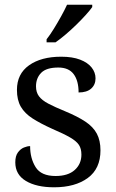

<svg xmlns="http://www.w3.org/2000/svg" viewBox="-20 -786 491 816"><path d="M210 10Q135 10 90 -17Q45 -44 45 -96Q45 -123 56 -138Q67 -153 81.5 -159Q96 -165 108 -165Q108 -113 131.5 -75.5Q155 -38 216 -38Q269 -38 297.5 -63.5Q326 -89 326 -129Q326 -154 315.5 -170Q305 -186 278.5 -201.5Q252 -217 203 -238Q152 -261 118.5 -282.5Q85 -304 68.5 -332.5Q52 -361 52 -404Q52 -472 103.5 -508.5Q155 -545 240 -545Q288 -545 320.5 -532.5Q353 -520 369.5 -499Q386 -478 386 -453Q386 -426 367.5 -409.5Q349 -393 314 -393Q314 -443 293 -471Q272 -499 228 -499Q177 -499 155 -476.5Q133 -454 133 -419Q133 -394 145.5 -377Q158 -360 185.5 -345.5Q213 -331 257 -313Q310 -291 343 -269Q376 -247 391.5 -218Q407 -189 407 -147Q407 -69 353 -29.5Q299 10 210 10ZM178 -619Q193 -638 209 -664Q225 -690 240 -717Q255 -744 265 -766H372V-756Q363 -743 345 -723Q327 -703 304.5 -681Q282 -659 259 -639.5Q236 -620 216 -606H178Z"/></svg>

Font: Noto Serif Test
Style: Regular
Weight: 400
Version: Version 1.000